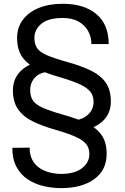

<svg xmlns="http://www.w3.org/2000/svg" viewBox="-20 -741 653 1003"><path d="M341.3 -52.7V-110.4Q401.9 -110.4 435.3 -138.2Q468.8 -166 468.8 -209Q468.8 -239.7 452.9 -260.7Q437 -281.7 399.2 -299.6Q361.3 -317.4 294.4 -337.4Q223.6 -356.9 173.3 -381.1Q123 -405.3 96.2 -443.6Q69.3 -481.9 69.3 -542.5Q69.3 -596.7 98.6 -636.7Q127.9 -676.8 181.6 -699Q235.4 -721.2 308.1 -721.2Q419.9 -721.2 483.9 -667Q547.9 -612.8 547.9 -510.7H457.5Q457.5 -548.3 440.2 -579.3Q422.9 -610.4 389.6 -628.7Q356.4 -647 308.1 -647Q231.4 -647 195.6 -616.5Q159.7 -585.9 159.7 -543.5Q159.7 -510.7 173.6 -490Q187.5 -469.2 224.6 -452.9Q261.7 -436.5 330.1 -417.5Q402.8 -397.5 454.1 -372.6Q505.4 -347.7 532.2 -309.6Q559.1 -271.5 559.1 -210.4Q559.1 -136.2 499.8 -94.5Q440.4 -52.7 341.3 -52.7ZM256.3 -426.8V-367.7Q195.3 -367.7 166.5 -339.8Q137.7 -312 137.7 -270Q137.7 -237.3 151.9 -216.1Q166 -194.8 203.6 -178Q241.2 -161.1 311 -141.6Q383.3 -121.1 433.6 -97.2Q483.9 -73.2 510.5 -35.6Q537.1 2 537.1 63Q537.1 147.9 472.2 194.8Q407.2 241.7 299.3 241.7Q252.4 241.7 207 231Q161.6 220.2 124.8 195.8Q87.9 171.4 66.2 130.9Q44.4 90.3 44.4 31.2L134.8 30.3Q134.8 68.8 149.4 95.5Q164.1 122.1 188.2 137.7Q212.4 153.3 241.5 160.4Q270.5 167.5 299.3 167.5Q369.6 167.5 408.2 137.7Q446.8 107.9 446.8 64Q446.8 33.7 431.4 13.2Q416 -7.3 378.7 -24.7Q341.3 -42 275.4 -61.5Q204.1 -81.1 153.1 -106Q102.1 -130.9 74.7 -169.7Q47.4 -208.5 47.4 -269Q47.4 -340.8 104 -383.8Q160.6 -426.8 256.3 -426.8Z"/></svg>

Font: Vazirmatn
Style: Regular
Weight: 400
Designer: Saber Rastikerdar
Foundry: Saber Rastikerdar
Version: Version 33.003;September 2, 2022;FontCreator 14.0.0.2862 64-